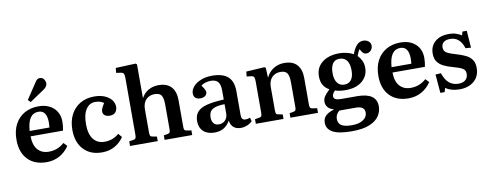

<svg xmlns="http://www.w3.org/2000/svg" viewBox="-77 -1199 4683 1837"><g transform="rotate(-10 2264.0 -280.0)"><path d="M290 14Q173 14 107 -55.5Q41 -125 41 -246Q41 -334 74 -396.5Q107 -459 166 -492.5Q225 -526 302 -526Q394 -526 449 -476Q504 -426 504 -340Q504 -300 495 -256H180Q181 -169 220.5 -125Q260 -81 327 -81Q370 -81 407 -95Q444 -109 478 -139L510 -105Q473 -49 416.5 -17.5Q360 14 290 14ZM180 -308H372Q375 -331 375 -357Q375 -475 293 -475Q243 -475 214.5 -434.5Q186 -394 180 -308ZM238 -579 214 -603 317 -758Q328 -776 338.5 -783Q349 -790 362 -790Q389 -790 402.5 -770Q416 -750 416 -730Q416 -714 406.5 -700Q397 -686 379 -674Z M828 14Q715 14 649.5 -56Q584 -126 584 -247Q584 -331 616 -393.5Q648 -456 706.5 -491Q765 -526 846 -526Q904 -526 946.5 -507.5Q989 -489 1012 -459Q1035 -429 1035 -393Q1035 -362 1017 -340.5Q999 -319 962 -319Q930 -319 912.5 -333Q895 -347 895 -372Q895 -385 902.5 -402Q910 -419 928 -449Q894 -473 844 -473Q790 -473 756 -423.5Q722 -374 722 -278Q722 -183 760.5 -132.5Q799 -82 870 -82Q911 -82 945 -95Q979 -108 1010 -134L1040 -98Q1005 -46 951.5 -16Q898 14 828 14Z M1101 0V-45L1143 -52Q1159 -54 1164.5 -63.5Q1170 -73 1170 -99V-646Q1170 -680 1163 -691.5Q1156 -703 1132 -706L1091 -712L1096 -759L1291 -767L1302 -757V-435L1304 -431Q1326 -475 1370 -500.5Q1414 -526 1469 -526Q1551 -526 1592.5 -480.5Q1634 -435 1634 -352V-92Q1634 -70 1639 -62Q1644 -54 1665 -51L1705 -45V0H1437V-44L1473 -50Q1490 -53 1495.5 -61Q1501 -69 1501 -92V-331Q1501 -396 1483 -422Q1465 -448 1418 -448Q1367 -448 1334.5 -415Q1302 -382 1302 -320V-95Q1302 -73 1307 -63.5Q1312 -54 1327 -52L1370 -44V0Z M1920 14Q1852 14 1813 -22.5Q1774 -59 1774 -122Q1774 -177 1802.5 -210.5Q1831 -244 1894 -260.5Q1957 -277 2061 -282V-369Q2061 -427 2039.5 -453.5Q2018 -480 1968 -480Q1941 -480 1914.5 -471.5Q1888 -463 1874 -450Q1894 -423 1901.5 -407Q1909 -391 1909 -381Q1909 -361 1891.5 -346.5Q1874 -332 1844 -332Q1812 -332 1795.5 -347.5Q1779 -363 1779 -390Q1779 -426 1806.5 -457Q1834 -488 1881.5 -507Q1929 -526 1989 -526Q2092 -526 2143 -481Q2194 -436 2194 -338V-104Q2194 -58 2234 -58Q2255 -58 2278 -67L2288 -32Q2267 -10 2237 2Q2207 14 2179 14Q2131 14 2105 -9.5Q2079 -33 2073 -75Q2049 -32 2012 -9Q1975 14 1920 14ZM1975 -56Q2013 -56 2037 -81.5Q2061 -107 2061 -147V-237Q1981 -236 1944 -213Q1907 -190 1907 -136Q1907 -98 1924.5 -77Q1942 -56 1975 -56Z M2323 0V-45L2367 -52Q2382 -54 2387 -63.5Q2392 -73 2392 -99V-395Q2392 -429 2386 -441Q2380 -453 2358 -456L2315 -461L2320 -508L2498 -519L2510 -511L2514 -418H2517Q2541 -469 2587 -497.5Q2633 -526 2691 -526Q2773 -526 2814 -480.5Q2855 -435 2855 -352V-92Q2855 -70 2861 -61.5Q2867 -53 2886 -51L2927 -45V0H2659V-44L2695 -50Q2712 -53 2717.5 -61Q2723 -69 2723 -92V-331Q2723 -397 2704.5 -422.5Q2686 -448 2640 -448Q2589 -448 2557 -414.5Q2525 -381 2525 -320V-95Q2525 -72 2529.5 -63Q2534 -54 2549 -52L2592 -44V0Z M3216 230Q3089 230 3031.5 198Q2974 166 2974 106Q2974 63 3001.5 37Q3029 11 3080 -4V-8Q3043 -17 3024.5 -40.5Q3006 -64 3006 -92Q3006 -120 3020.5 -143Q3035 -166 3072 -201V-204Q3036 -223 3016 -257Q2996 -291 2996 -342Q2996 -401 3025.5 -442Q3055 -483 3106.5 -504.5Q3158 -526 3224 -526Q3258 -526 3295 -518Q3332 -510 3362 -493Q3381 -545 3407.5 -575Q3434 -605 3472 -605Q3501 -605 3522.5 -588.5Q3544 -572 3544 -543Q3544 -518 3526 -498.5Q3508 -479 3482 -479Q3467 -479 3456 -487Q3445 -495 3437 -509L3424 -531Q3415 -518 3408.5 -503Q3402 -488 3395 -470Q3418 -446 3432.5 -415.5Q3447 -385 3447 -347Q3447 -268 3388 -218Q3329 -168 3225 -168Q3194 -168 3168 -172Q3142 -176 3124 -183Q3096 -153 3096 -133Q3096 -111 3114 -101.5Q3132 -92 3169 -92H3322Q3511 -92 3511 39Q3511 89 3482.5 132.5Q3454 176 3389.5 203Q3325 230 3216 230ZM3223 -222Q3267 -222 3290.5 -253.5Q3314 -285 3314 -344Q3314 -409 3289 -441.5Q3264 -474 3218 -474Q3173 -474 3151.5 -441Q3130 -408 3130 -348Q3130 -289 3154.5 -255.5Q3179 -222 3223 -222ZM3227 173Q3297 173 3337 146Q3377 119 3377 76Q3377 14 3291 14H3132Q3094 44 3094 89Q3094 133 3126 153Q3158 173 3227 173Z M3806 14Q3689 14 3623 -55.5Q3557 -125 3557 -246Q3557 -334 3590 -396.5Q3623 -459 3682 -492.5Q3741 -526 3818 -526Q3910 -526 3965 -476Q4020 -426 4020 -340Q4020 -300 4011 -256H3696Q3697 -169 3736.5 -125Q3776 -81 3843 -81Q3886 -81 3923 -95Q3960 -109 3994 -139L4026 -105Q3989 -49 3932.5 -17.5Q3876 14 3806 14ZM3696 -308H3888Q3891 -331 3891 -357Q3891 -475 3809 -475Q3759 -475 3730.5 -434.5Q3702 -394 3696 -308Z M4113 15 4098 -166 4151 -169Q4173 -102 4210.5 -71.5Q4248 -41 4300 -41Q4344 -41 4368.5 -62.5Q4393 -84 4393 -122Q4393 -158 4364 -174.5Q4335 -191 4275 -207Q4226 -220 4188 -238.5Q4150 -257 4128 -287Q4106 -317 4106 -367Q4106 -440 4156 -483Q4206 -526 4291 -526Q4329 -526 4360.5 -515.5Q4392 -505 4413 -490L4423 -526H4465L4477 -360L4424 -364Q4408 -419 4375 -448Q4342 -477 4295 -477Q4254 -477 4231.5 -459.5Q4209 -442 4209 -408Q4209 -373 4238 -356Q4267 -339 4325 -323Q4378 -308 4416.5 -289Q4455 -270 4476 -239.5Q4497 -209 4497 -160Q4497 -80 4443 -33Q4389 14 4302 14Q4219 14 4166 -24L4155 15Z"/></g></svg>

Font: Literata 36pt SemiBold
Style: Regular
Weight: 600
Designer: Latin by Veronika Burian and Jose Scaglione. Greek by Irene Vlachou. Cyrillic by Vera Evstafieva.
Foundry: TypeTogether
Version: Version 3.002